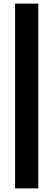

<svg xmlns="http://www.w3.org/2000/svg" viewBox="-20 -828 298 1068"><path d="M193 -808V220H64V-808Z"/></svg>

Font: Encode Sans Compressed
Style: Bold
Weight: 700
Designer: Pablo Impallari, Andres Torresi
Foundry: Pablo Impallari, Andres Torresi
Version: Version 1.000; ttfautohint (v1.00) -l 8 -r 50 -G 200 -x 14 -